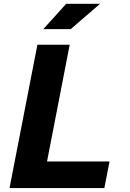

<svg xmlns="http://www.w3.org/2000/svg" viewBox="-20 -958 660 978"><path d="M28.5 0H511.5L538 -135.5H219.5L335 -730H170.5ZM200.5 -809.5 317 -938.5H489.5L340 -809.5Z"/></svg>

Font: Monaspace Neon ExtraBold
Style: Italic
Weight: 800
Italic angle: -11°
Designer: Riley Cran & the Lettermatic Team
Foundry: Lettermatic
Version: Version 1.200 (Monaspace Neon)